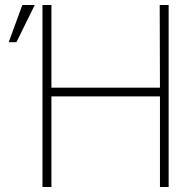

<svg xmlns="http://www.w3.org/2000/svg" viewBox="-20 -753 770 773"><path d="M659 0H624V-365H187V0H151V-733H187V-400H624L623 -733H659ZM120 -733 46 -583H15L70 -733Z"/></svg>

Font: Kreadon
Style: Regular
Weight: 400
Designer: kohakuno
Foundry: StudioGnu
Version: Version 1.000;Glyphs 3.1.2 (3151)